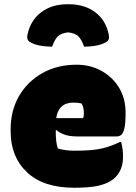

<svg xmlns="http://www.w3.org/2000/svg" viewBox="-20 -868 640 902"><path d="M300 -716Q267 -712 252 -697.5Q237 -683 225 -649Q156 -649 120 -671Q104 -681 109 -705Q123 -772 173 -810Q223 -848 296 -848H304Q378 -848 428 -810Q478 -772 491 -705Q496 -681 480 -671Q444 -649 375 -649Q363 -683 348 -697.5Q333 -712 300 -716ZM340 -564Q404 -564 456 -535.5Q508 -507 539 -456.5Q570 -406 570 -339V-336Q570 -287 564 -263.5Q558 -240 548.5 -233.5Q539 -227 528 -227H344Q307 -227 283 -235.5Q259 -244 245 -257L242 -256V-244Q242 -225 244 -206.5Q246 -188 252 -170Q288 -160 330 -160Q375 -160 409.5 -163Q444 -166 476 -175Q508 -184 543 -201H549Q554 -182 556 -166Q558 -150 558 -132Q558 -63 512 -26Q486 -6 444.5 4Q403 14 328 14Q184 14 107 -58.5Q30 -131 30 -251V-261Q30 -349 69.5 -417Q109 -485 179 -524.5Q249 -564 340 -564ZM325 -386Q255 -386 244 -313H371Q374 -322 374 -336Q374 -365 363 -382Q347 -386 325 -386Z"/></svg>

Font: Recursive Sn Csl St XBk
Style: Regular
Weight: 1000
Version: Version 1.079;hotconv 1.0.112;makeotfexe 2.5.65598; ttfautoh